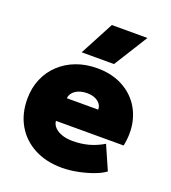

<svg xmlns="http://www.w3.org/2000/svg" viewBox="-142 -878 892 999"><g transform="rotate(20 304.0 -378.5)"><path d="M314.5 15Q227 15 161.5 -19.5Q96 -54 59.8 -116Q23.5 -178 23.5 -261Q23.5 -321.5 44.8 -371.8Q66 -422 104.8 -458.5Q143.5 -495 196.2 -515Q249 -535 312.5 -535Q383.5 -535 438.8 -510Q494 -485 530 -440.2Q566 -395.5 579 -335.2Q592 -275 577.5 -204H202.5Q204.5 -183.5 219.8 -168Q235 -152.5 260.5 -143.8Q286 -135 318.5 -135Q366 -135 407 -146Q448 -157 488.5 -181L546.5 -49Q523.5 -31.5 484 -17Q444.5 -2.5 399.5 6.2Q354.5 15 314.5 15ZM215.5 -334H389.5Q389.5 -361 366.5 -378Q343.5 -395 306.5 -395Q268.5 -395 243.2 -378Q218 -361 215.5 -334ZM206.5 -585 305.5 -772H502.5L385.5 -585Z"/></g></svg>

Font: Geologica Roman Black
Style: Regular
Weight: 900
Designer: Sindre Bremnes, Frode Helland
Foundry: Monokrom Skriftforlag AS
Version: Version 1.010;gftools[0.9.28]